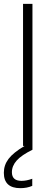

<svg xmlns="http://www.w3.org/2000/svg" viewBox="-29 -760 279 1000"><path d="M91 -740H140V20Q83 48 58 76Q33 104 33 137Q33 182 83 182Q109 182 139 171V208Q112 220 77 220Q-9 220 -9 140Q-9 100 15.5 67.5Q40 35 99 0H91Z"/></svg>

Font: Encode Sans Narrow
Style: ExtraLight
Weight: 200
Designer: Pablo Impallari, Andres Torresi
Foundry: Pablo Impallari, Andres Torresi
Version: Version 1.000; ttfautohint (v1.00) -l 8 -r 50 -G 200 -x 14 -